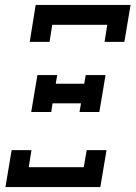

<svg xmlns="http://www.w3.org/2000/svg" viewBox="-20 -755 547 775"><path d="M100 -586 124 -735H507L482 -586H402L413 -655H191L180 -586ZM301 -303 307 -338H192L187 -303H106L131 -452H211L205 -417H320L326 -452H406L381 -303ZM2 0 27 -149H107L96 -80H318L330 -149H410L385 0Z"/></svg>

Font: Iosevka Slab Medium Oblique
Style: Regular
Weight: 500
Italic angle: -9°
Monospace: yes
Designer: Belleve Invis
Foundry: Belleve Invis
Version: Version 11.1.1; ttfautohint (v1.8.3)